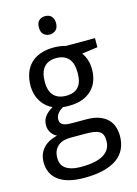

<svg xmlns="http://www.w3.org/2000/svg" viewBox="-142 -812 802 1127"><g transform="rotate(-15 259.0 -248.5)"><path d="M498 -536.1V-481L401.9 -467.8Q415.5 -450.7 424.8 -424.1Q434.1 -397.5 434.1 -363.8Q434.1 -326.7 422.6 -295.2Q411.1 -263.7 387.9 -240.7Q364.7 -217.8 330.6 -204.8Q296.4 -191.9 251 -191.9Q240.2 -191.9 229.5 -192.1Q218.8 -192.4 211.9 -193.8Q203.6 -189 195.6 -182.9Q187.5 -176.8 180.9 -168.9Q174.3 -161.1 170.2 -151.4Q166 -141.6 166 -129.9Q166 -116.7 171.9 -108.6Q177.7 -100.6 187.7 -96.2Q197.8 -91.8 211.4 -90.3Q225.1 -88.9 240.2 -88.9H326.2Q371.6 -88.9 402.8 -77.4Q434.1 -65.9 453.9 -46.4Q473.6 -26.9 482.4 -0.2Q491.2 26.4 491.2 56.2Q491.2 99.1 475.3 133.3Q459.5 167.5 426.8 191.2Q394 214.8 344 227.5Q293.9 240.2 226.1 240.2Q173.8 240.2 134.8 230Q95.7 219.7 69.8 200.2Q43.9 180.7 31 153.1Q18.1 125.5 18.1 90.8Q18.1 61.5 27.6 39.3Q37.1 17.1 53.2 1Q69.3 -15.1 90.6 -25.4Q111.8 -35.6 134.8 -41Q114.3 -50.3 101.1 -70.3Q87.9 -90.3 87.9 -116.2Q87.9 -146 103.5 -167.7Q119.1 -189.5 152.8 -210Q131.8 -218.8 114.5 -234.1Q97.2 -249.5 85.2 -269.3Q73.2 -289.1 66.7 -312.5Q60.1 -335.9 60.1 -360.8Q60.1 -404.3 72.3 -438.5Q84.5 -472.7 108.4 -496.6Q132.3 -520.5 168 -533.2Q203.6 -545.9 251 -545.9Q269 -545.9 288.3 -543.2Q307.6 -540.5 320.8 -536.1ZM102.1 87.9Q102.1 106 108.4 121.6Q114.7 137.2 129.2 148.4Q143.6 159.7 167.2 166.3Q190.9 172.9 226.1 172.9Q316.9 172.9 362.1 144.8Q407.2 116.7 407.2 64Q407.2 41.5 401.4 27.3Q395.5 13.2 382.1 5.1Q368.7 -2.9 346.7 -5.9Q324.7 -8.8 293 -8.8H207Q189.9 -8.8 171.4 -4.9Q152.8 -1 137.5 9.8Q122.1 20.5 112.1 39.3Q102.1 58.1 102.1 87.9ZM147 -363.8Q147 -307.6 173.3 -280.3Q199.7 -252.9 248 -252.9Q296.9 -252.9 322 -280Q347.2 -307.1 347.2 -365.2Q347.2 -425.3 321.5 -453.6Q295.9 -481.9 247.1 -481.9Q198.7 -481.9 172.9 -452.6Q147 -423.3 147 -363.8ZM196.3 -681.2Q196.3 -710.4 211.2 -723.6Q226.1 -736.8 248 -736.8Q258.8 -736.8 268.3 -733.6Q277.8 -730.5 284.9 -723.6Q292 -716.8 296.1 -706.3Q300.3 -695.8 300.3 -681.2Q300.3 -652.8 284.9 -638.9Q269.5 -625 248 -625Q226.1 -625 211.2 -638.7Q196.3 -652.3 196.3 -681.2Z"/></g></svg>

Font: WenQuanYi Micro Hei
Style: Regular
Weight: 400
Foundry: Ascender Corporation
Version: Version 0.2.0-beta